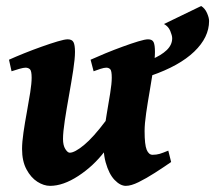

<svg xmlns="http://www.w3.org/2000/svg" viewBox="-20 -585 701 625"><path d="M537.1 -57.6Q511.7 -40 483.9 -22.2Q456.1 -4.4 431.4 7.8Q406.7 20 389.6 20Q371.6 20 353 0.7Q334.5 -18.6 324 -56.4Q313.5 -94.2 318.4 -149.9Q321.3 -178.7 327.4 -213.9Q333.5 -249 338.6 -281Q343.8 -313 343.8 -332Q343.8 -354.5 338.9 -359.6Q334 -364.7 325.7 -364.7Q319.3 -364.7 306.9 -360.8Q294.4 -356.9 284.7 -353L274.9 -390.6Q295.4 -399.9 323.2 -411.4Q351.1 -422.9 379.2 -433.1Q407.2 -443.4 429.7 -450.2Q452.1 -457 461.9 -457Q475.6 -457 480 -447.8Q484.4 -438.5 484.4 -416Q484.4 -394.5 479.2 -361.1Q474.1 -327.6 467.5 -289.8Q460.9 -252 455.8 -217Q450.7 -182.1 450.7 -158.2Q450.7 -113.8 457.5 -97.4Q464.4 -81.1 476.6 -81.1Q489.3 -81.1 499.8 -84.2Q510.3 -87.4 527.8 -94.7ZM324.7 -192.4 320.8 -92.3Q284.2 -44.4 234.9 -12.2Q185.5 20 143.1 20Q122.6 20 101.6 6.6Q80.6 -6.8 66.2 -33.7Q51.8 -60.5 51.8 -100.1Q51.8 -122.1 56.4 -153.8Q61 -185.5 67.4 -220Q73.7 -254.4 78.4 -284.2Q83 -314 83 -332Q83 -354.5 77.4 -359.6Q71.8 -364.7 63 -364.7Q56.6 -364.7 42.7 -360.8Q28.8 -356.9 17.6 -353L9.3 -390.6Q29.8 -399.9 58.3 -411.4Q86.9 -422.9 115.7 -433.1Q144.5 -443.4 167.5 -450.2Q190.4 -457 200.2 -457Q214.4 -457 219.2 -447.8Q224.1 -438.5 224.1 -416Q224.1 -394.5 218.3 -356.2Q212.4 -317.9 204.6 -274.4Q196.8 -231 190.9 -192.6Q185.1 -154.3 185.1 -132.8Q185.1 -111.8 192.6 -99.9Q200.2 -87.9 207 -87.9Q223.1 -87.9 253.4 -112.8Q283.7 -137.7 324.7 -192.4ZM660.6 -516.6Q660.6 -463.4 612.3 -417Q564 -370.6 472.2 -338.9L473.1 -391.6Q504.9 -404.8 522.7 -421.9Q540.5 -439 540.5 -460.4Q540.5 -469.2 534.2 -484.4Q527.8 -499.5 513.7 -506.8L634.8 -565.4Q647 -558.1 653.8 -542.7Q660.6 -527.3 660.6 -516.6Z"/></svg>

Font: Gentium Book Plus
Style: Bold Italic
Weight: 700
Italic angle: -8°
Designer: Victor Gaultney, Annie Olsen, Iska Routamaa, Becca Hirsbrunner
Foundry: SIL International
Version: Version 6.101